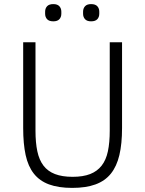

<svg xmlns="http://www.w3.org/2000/svg" viewBox="-20 -904 708 936"><path d="M153 -698V-267Q153 -209 162 -166.5Q171 -124 192 -96.5Q213 -69 248 -55.5Q283 -42 334 -42Q385 -42 419.5 -55.5Q454 -69 475.5 -96.5Q497 -124 506 -166.5Q515 -209 515 -267V-698H575V-280Q575 -203 562 -148Q549 -93 520.5 -57.5Q492 -22 445.5 -5Q399 12 332 12Q265 12 219 -5Q173 -22 145 -57.5Q117 -93 105 -148Q93 -203 93 -280V-698ZM240 -800Q219 -800 209.5 -810.5Q200 -821 200 -837V-847Q200 -863 209.5 -873.5Q219 -884 240 -884Q260 -884 269.5 -873.5Q279 -863 279 -847V-837Q279 -821 269.5 -810.5Q260 -800 240 -800ZM424 -800Q404 -800 394.5 -810.5Q385 -821 385 -837V-847Q385 -863 394.5 -873.5Q404 -884 424 -884Q445 -884 454.5 -873.5Q464 -863 464 -847V-837Q464 -821 454.5 -810.5Q445 -800 424 -800Z"/></svg>

Font: IBM Plex Sans Devanagari Light
Style: Regular
Weight: 300
Designer: Mike Abbink, Paul van der Laan, Pieter van Rosmalen, Erin McLaughlin
Foundry: Bold Monday
Version: Version 1.1